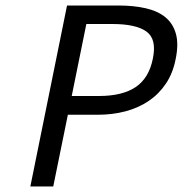

<svg xmlns="http://www.w3.org/2000/svg" viewBox="-20 -676 663 696"><path d="M90 0 223 -656H410Q465 -656 508.5 -646Q552 -636 579.5 -613.5Q607 -591 617.5 -554Q628 -517 617 -463Q607 -411 581.5 -373Q556 -335 519 -310Q482 -285 435 -272.5Q388 -260 334 -260H226L173 0ZM240 -328H338Q424 -328 472 -360.5Q520 -393 534 -463Q549 -534 511 -561.5Q473 -589 387 -589H293Z"/></svg>

Font: mr_Source Sans Pro
Style: Italic
Weight: 400
Italic angle: -11°
Designer: Paul D. Hunt
Foundry: Adobe Systems Incorporated
Version: Version 1.036;July 10, 2024;FontCreator 11.5.0.2430 64-bit